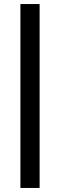

<svg xmlns="http://www.w3.org/2000/svg" viewBox="-20 -740 298 950"><path d="M81 190H176V-720H81Z"/></svg>

Font: Fixel Text Medium
Style: Regular
Weight: 500
Width: 4
Designer: AlfaBravo + MacPaw
Foundry: Kyrylo Tkachov, Marchela Mozhyna, Serhii Makarenko, Maria Weinstein, Zakhar Kryvoshyya
Version: Version 1.211